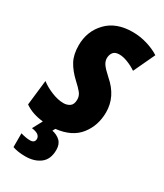

<svg xmlns="http://www.w3.org/2000/svg" viewBox="-234 -815 981 1146"><g transform="rotate(30 256.5 -242.0)"><path d="M142 240Q204 240 244 209.5Q284 179 284 114Q284 75 262 54Q240 33 206 26L216 8Q324 -4 376.5 -70.5Q429 -137 429 -229Q429 -337 337 -416Q297 -452 284 -471.5Q271 -491 271 -511Q271 -535 283.5 -551.5Q296 -568 326 -568Q352 -568 384 -555.5Q416 -543 444 -524L513 -671Q478 -694 428.5 -709Q379 -724 328 -724Q214 -724 150.5 -657.5Q87 -591 87 -494Q87 -431 110 -388Q133 -345 178 -303Q210 -274 226 -254Q242 -234 242 -209Q242 -175 223.5 -162Q205 -149 180 -149Q142 -149 97 -167.5Q52 -186 22 -210L2 -37Q53 -1 129 7L93 74Q127 79 139 90Q151 101 151 115Q151 143 118 143Q92 143 54 132V227Q90 240 142 240Z"/></g></svg>

Font: Noto Sans Display SemiCondensed Black
Style: Italic
Weight: 900
Width: 4
Designer: Monotype Design team
Foundry: Monotype Imaging Inc.
Version: 1.000